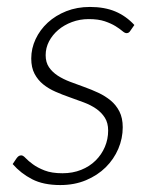

<svg xmlns="http://www.w3.org/2000/svg" viewBox="-20 -525 426 553"><path d="M355.5 -436.5Q351.5 -429.5 344.5 -429.5Q339.5 -429.5 332.2 -435.8Q325 -442 312.5 -449.8Q300 -457.5 281.5 -463.8Q263 -470 235.5 -470Q210 -470 187.2 -461.5Q164.5 -453 147.8 -438.8Q131 -424.5 121.2 -405.8Q111.5 -387 111.5 -366Q111.5 -345.5 121 -331.5Q130.5 -317.5 146.2 -307.2Q162 -297 181.8 -289.5Q201.5 -282 222.5 -274.5Q243.5 -267 263.2 -257.8Q283 -248.5 298.8 -235.5Q314.5 -222.5 324 -203.8Q333.5 -185 333.5 -158.5Q333.5 -126.5 320.8 -96.5Q308 -66.5 284.5 -43.2Q261 -20 227.8 -6Q194.5 8 153.5 8Q105 8 72.5 -8.8Q40 -25.5 16.5 -52.5L28 -69.5Q31 -73.5 34 -75.5Q37 -77.5 41.5 -77.5Q46.5 -77.5 54 -69.5Q61.5 -61.5 74.8 -51.8Q88 -42 108.5 -34Q129 -26 160 -26Q189.5 -26 213.8 -35.8Q238 -45.5 255.2 -62.5Q272.5 -79.5 282 -101.8Q291.5 -124 291.5 -149Q291.5 -171 282 -186Q272.5 -201 257 -211.8Q241.5 -222.5 221.5 -230Q201.5 -237.5 180.8 -244.8Q160 -252 140 -260.8Q120 -269.5 104.5 -282Q89 -294.5 79.5 -312.5Q70 -330.5 70 -356.5Q70 -385.5 82.5 -412.2Q95 -439 117.5 -459.8Q140 -480.5 171 -492.8Q202 -505 239 -505Q281 -505 312 -492Q343 -479 367 -453Z"/></svg>

Font: Lato TR Light
Style: Italic
Weight: 300
Italic angle: -12°
Designer: Lukasz Dziedzic
Foundry: Lukasz Dziedzic
Version: Version 1.104 2013